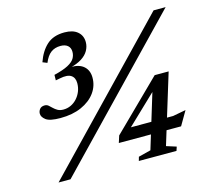

<svg xmlns="http://www.w3.org/2000/svg" viewBox="-99 -800 997 916"><g transform="rotate(-15 399.0 -342.0)"><path d="M81 0 731.5 -676H791L140 0ZM194.5 -474 195 -501Q240.5 -512 264.5 -524.8Q288.5 -537.5 297.5 -552.5Q306.5 -567.5 306.5 -585Q306.5 -605 293.8 -616Q281 -627 258 -627Q230 -627 210.5 -612.5Q191 -598 177.5 -565L155 -574Q173 -625.5 205.5 -655Q238 -684.5 293 -684.5Q334.5 -684.5 357.2 -665.2Q380 -646 380 -613.5Q380 -592 369 -572.2Q358 -552.5 335 -537.8Q312 -523 276.5 -514.5L280.5 -517Q322.5 -517.5 344.8 -497.2Q367 -477 367 -441.5Q367 -400.5 342.8 -367.2Q318.5 -334 274.2 -314.2Q230 -294.5 170 -294.5Q117.5 -294.5 98.5 -309Q79.5 -323.5 79.5 -340Q79.5 -352.5 87.5 -362.5Q95.5 -372.5 112 -372.5Q122.5 -372.5 130.2 -366Q138 -359.5 146.2 -351.2Q154.5 -343 165.8 -336.5Q177 -330 194 -330Q213.5 -330 230.8 -338Q248 -346 261.2 -360.5Q274.5 -375 282.2 -394Q290 -413 290 -435Q290 -462 272 -474Q254 -486 215.5 -478ZM638.5 -345 661 -335.5 461 -144.5 457 -165H691L755.5 -177L715 -107.5H407.5L418.5 -142L656.5 -376H725.5L621 -35L670 -19.5L663.5 0H477.5L483 -19.5L544 -35Z"/></g></svg>

Font: Newsreader 16pt Medium
Style: Italic
Weight: 500
Italic angle: -17°
Designer: Hugues Gentile
Foundry: Production Type
Version: Version 1.003